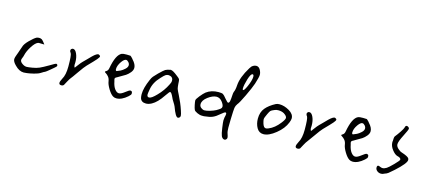

<svg xmlns="http://www.w3.org/2000/svg" viewBox="-47 -1000 3044 1355"><g transform="rotate(15 1475.0 -322.0)"><path d="M339.8 -240.2Q339.8 -244.1 336.9 -247.6Q334 -251 330.1 -251Q323.2 -251 285.2 -227.5Q245.1 -204.1 224.1 -194.8Q203.1 -185.5 173.8 -180.7Q144.5 -175.8 132.8 -175.8Q118.2 -175.8 103.5 -185.5Q83 -198.2 83 -212.9Q83 -218.8 88.4 -231.4Q93.8 -244.1 94.7 -251Q101.6 -281.2 124 -316.4Q146.5 -351.6 165 -359.4Q168 -361.3 178.7 -361.3Q183.6 -361.3 195.3 -360.8Q207 -360.4 210 -360.4Q211.9 -360.4 212.9 -360.4Q210 -365.2 200.2 -377Q190.4 -388.7 185.5 -391.6Q177.7 -396.5 166 -396.5Q155.3 -396.5 146.5 -392.6Q128.9 -382.8 99.6 -353.5Q70.3 -324.2 65.4 -302.7Q61.5 -289.1 57.1 -279.3Q52.7 -269.5 49.8 -257.8Q46.9 -250 43 -239.3Q39.1 -228.5 36.6 -220.7Q34.2 -212.9 34.2 -207Q34.2 -187.5 58.6 -164.1Q89.8 -131.8 123 -131.8Q128.9 -131.8 146.5 -133.8Q164.1 -135.7 194.8 -143.1Q225.6 -150.4 243.2 -162.1Q262.7 -174.8 267.6 -175.8Q275.4 -179.7 297.4 -198.2Q319.3 -216.8 325.2 -221.7Q339.8 -232.4 339.8 -240.2Z M456.1 -276.4Q456.1 -278.3 456.5 -284.2Q457 -290 457 -296.9Q457 -331.1 445.3 -357.4Q433.6 -383.8 417 -383.8Q410.2 -383.8 405.3 -378.9Q400.4 -374 400.4 -368.2Q400.4 -358.4 408.2 -350.6Q417 -336.9 417 -254.9Q417 -192.4 397.5 -160.2Q385.7 -137.7 385.7 -127Q385.7 -113.3 403.3 -113.3Q414.1 -113.3 419.9 -120.1Q421.9 -124 435.5 -148.9Q449.2 -173.8 454.1 -178.7Q459 -183.6 492.2 -231.4Q525.4 -279.3 539.1 -293Q585.9 -340.8 600.1 -357.4Q614.3 -374 614.3 -380.9Q614.3 -384.8 608.4 -388.7Q602.5 -392.6 598.6 -392.6Q594.7 -392.6 584 -386.7Q573.2 -379.9 559.6 -366.7Q545.9 -353.5 529.8 -336.4Q513.7 -319.3 505.9 -312.5Q495.1 -301.8 481.4 -283.2Q467.8 -264.6 462.9 -258.8H461.9Q461.9 -258.8 461.9 -258.8Q461.9 -258.8 460.4 -260.7Q459 -262.7 457.5 -267.1Q456.1 -271.5 456.1 -276.4Z M883.8 -204.1Q876 -204.1 850.6 -184.1Q825.2 -164.1 809.6 -164.1Q793.9 -164.1 779.3 -183.1Q764.6 -202.1 757.8 -237.3Q753.9 -250 753.9 -254.9Q753.9 -263.7 767.6 -269.5Q777.3 -274.4 784.2 -279.3Q809.6 -293 825.2 -303.2Q840.8 -313.5 855 -330.6Q869.1 -347.7 869.1 -365.2Q869.1 -390.6 841.8 -419.9Q841.8 -420.9 836.4 -426.8Q831.1 -432.6 825.7 -437.5Q820.3 -442.4 820.3 -441.4Q793.9 -442.4 793.9 -442.4Q766.6 -442.4 757.8 -438.5Q717.8 -420.9 699.2 -317.4Q696.3 -300.8 685.5 -293.9Q675.8 -289.1 675.8 -285.2Q675.8 -282.2 685.1 -276.9Q694.3 -271.5 704.6 -259.3Q714.8 -247.1 717.8 -227.5Q720.7 -205.1 739.7 -173.8Q758.8 -142.6 776.4 -131.8Q787.1 -125 801.8 -125Q839.8 -125 881.8 -162.1Q892.6 -171.9 895.5 -176.3Q898.4 -180.7 898.4 -187.5Q898.4 -199.2 892.6 -201.2Q887.7 -204.1 883.8 -204.1ZM798.8 -405.3Q807.6 -405.3 816.9 -395Q826.2 -384.8 826.2 -373Q826.2 -358.4 810.1 -343.8Q793.9 -329.1 780.8 -322.8Q767.6 -316.4 753.9 -311.5Q746.1 -311.5 746.1 -324.2Q746.1 -350.6 767.6 -380.9Q785.2 -405.3 798.8 -405.3Z M1273.4 -124Q1273.4 -133.8 1263.7 -162.1Q1248 -210 1221.7 -261.7Q1206.1 -292 1203.1 -301.8Q1200.2 -311.5 1198.2 -336.9Q1197.3 -361.3 1195.3 -367.2Q1193.4 -373 1186.5 -378.9Q1185.5 -379.9 1178.7 -385.3Q1171.9 -390.6 1167.5 -394Q1163.1 -397.5 1155.8 -402.8Q1148.4 -408.2 1143.1 -411.1Q1137.7 -414.1 1131.8 -416.5Q1126 -418.9 1122.1 -418.9Q1121.1 -418.9 1120.1 -418.9Q1092.8 -413.1 1083 -407.2Q1073.2 -401.4 1041 -370.1Q1020.5 -349.6 1011.7 -338.9Q1002.9 -328.1 996.1 -311.5Q966.8 -245.1 966.8 -200.2Q966.8 -185.5 969.7 -172.9Q977.5 -143.6 1012.7 -143.6Q1032.2 -143.6 1053.7 -155.3Q1091.8 -175.8 1129.9 -233.4Q1133.8 -238.3 1140.6 -248Q1152.3 -266.6 1158.2 -266.6Q1167 -266.6 1181.6 -234.4Q1186.5 -221.7 1197.8 -204.6Q1209 -187.5 1213.9 -175.8Q1239.3 -105.5 1255.9 -105.5Q1257.8 -105.5 1261.2 -106.4Q1264.6 -107.4 1269 -111.8Q1273.4 -116.2 1273.4 -124ZM1007.8 -209Q1007.8 -217.8 1012.7 -245.1Q1020.5 -297.9 1064.5 -343.8Q1085.9 -367.2 1095.2 -373Q1104.5 -378.9 1118.2 -378.9Q1118.2 -378.9 1118.2 -378.9Q1149.4 -375 1149.4 -346.7Q1149.4 -333 1139.6 -316.4Q1116.2 -268.6 1077.1 -228.5Q1041 -190.4 1023.4 -190.4Q1007.8 -190.4 1007.8 -209Z M1697.3 -602.5Q1686.5 -602.5 1675.3 -596.2Q1664.1 -589.8 1660.2 -582Q1658.2 -579.1 1653.3 -572.3Q1605.5 -494.1 1601.6 -435.5Q1599.6 -400.4 1590.8 -382.8Q1587.9 -376 1586.9 -354Q1585.9 -332 1583 -315.9Q1580.1 -299.8 1571.3 -299.8Q1570.3 -299.8 1570.3 -299.8Q1566.4 -299.8 1546.9 -322.3Q1529.3 -344.7 1520.5 -349.6Q1511.7 -354.5 1488.3 -354.5Q1435.5 -354.5 1399.4 -327.1Q1384.8 -315.4 1364.3 -290Q1343.8 -264.6 1343.8 -255.9Q1343.8 -246.1 1348.6 -222.7Q1353.5 -199.2 1358.4 -189.5Q1361.3 -181.6 1381.8 -171.9Q1400.4 -163.1 1417 -163.1Q1422.9 -163.1 1431.6 -163.1Q1472.7 -167 1494.1 -176.3Q1515.6 -185.5 1541 -208Q1564.5 -228.5 1572.3 -228.5Q1579.1 -228.5 1579.1 -217.8Q1579.1 -210 1574.2 -191.4Q1574.2 -191.4 1572.3 -169.9Q1572.3 -157.2 1578.1 -116.2Q1584 -75.2 1590.3 -60.5Q1596.7 -45.9 1608.4 -42Q1608.4 -42 1614.3 -41Q1616.2 -41 1619.6 -42Q1623 -43 1627.4 -47.9Q1631.8 -52.7 1631.8 -59.6Q1631.8 -68.4 1625 -86.9Q1619.1 -102.5 1619.1 -130.9Q1619.1 -140.6 1620.1 -193.4Q1622.1 -259.8 1624.5 -275.9Q1627 -292 1637.7 -306.6Q1649.4 -319.3 1679.2 -381.8Q1709 -444.3 1720.7 -478.5Q1737.3 -530.3 1737.3 -546.9Q1737.3 -564.5 1726.6 -583.5Q1715.8 -602.5 1697.3 -602.5ZM1687.5 -538.1Q1696.3 -538.1 1696.3 -521.5Q1696.3 -496.1 1674.8 -447.3Q1659.2 -413.1 1651.4 -413.1Q1646.5 -413.1 1646.5 -422.9Q1646.5 -448.2 1660.2 -493.2Q1673.8 -538.1 1687.5 -538.1ZM1541 -261.7Q1541 -252.9 1533.2 -246.1Q1525.4 -239.3 1504.9 -227.5Q1488.3 -218.8 1463.9 -211.4Q1439.5 -204.1 1423.8 -204.1Q1412.1 -204.1 1399.4 -213.9Q1386.7 -223.6 1386.7 -239.3Q1386.7 -267.6 1420.4 -293Q1454.1 -318.4 1482.4 -319.3Q1506.8 -319.3 1523.9 -297.9Q1541 -276.4 1541 -261.7Z M1925.8 -382.8Q1911.1 -382.8 1900.4 -377.9Q1853.5 -353.5 1828.6 -323.2Q1803.7 -293 1803.7 -246.1Q1803.7 -208 1820.3 -178.7Q1836.9 -149.4 1869.1 -149.4Q1908.2 -149.4 1958 -189.5Q2007.8 -229.5 2026.4 -277.3Q2034.2 -296.9 2034.2 -308.6Q2034.2 -339.8 1997.6 -361.3Q1960.9 -382.8 1925.8 -382.8ZM1972.7 -261.7Q1937.5 -215.8 1894.5 -198.2Q1882.8 -193.4 1876 -193.4Q1859.4 -193.4 1850.6 -222.7Q1844.7 -243.2 1844.7 -252Q1844.7 -262.7 1859.4 -293Q1869.1 -313.5 1874 -318.8Q1878.9 -324.2 1889.6 -329.1Q1897.5 -332 1903.3 -335Q1913.1 -339.8 1928.7 -339.8Q1954.1 -339.8 1971.7 -329.1Q1994.1 -314.5 1994.1 -300.8Q1994.1 -289.1 1972.7 -261.7Z M2182.6 -276.4Q2182.6 -278.3 2183.1 -284.2Q2183.6 -290 2183.6 -296.9Q2183.6 -331.1 2171.9 -357.4Q2160.2 -383.8 2143.6 -383.8Q2136.7 -383.8 2131.8 -378.9Q2127 -374 2127 -368.2Q2127 -358.4 2134.8 -350.6Q2143.6 -336.9 2143.6 -254.9Q2143.6 -192.4 2124 -160.2Q2112.3 -137.7 2112.3 -127Q2112.3 -113.3 2129.9 -113.3Q2140.6 -113.3 2146.5 -120.1Q2148.4 -124 2162.1 -148.9Q2175.8 -173.8 2180.7 -178.7Q2185.5 -183.6 2218.8 -231.4Q2252 -279.3 2265.6 -293Q2312.5 -340.8 2326.7 -357.4Q2340.8 -374 2340.8 -380.9Q2340.8 -384.8 2335 -388.7Q2329.1 -392.6 2325.2 -392.6Q2321.3 -392.6 2310.5 -386.7Q2299.8 -379.9 2286.1 -366.7Q2272.5 -353.5 2256.3 -336.4Q2240.2 -319.3 2232.4 -312.5Q2221.7 -301.8 2208 -283.2Q2194.3 -264.6 2189.5 -258.8H2188.5Q2188.5 -258.8 2188.5 -258.8Q2188.5 -258.8 2187 -260.7Q2185.5 -262.7 2184.1 -267.1Q2182.6 -271.5 2182.6 -276.4Z M2610.4 -204.1Q2602.5 -204.1 2577.1 -184.1Q2551.8 -164.1 2536.1 -164.1Q2520.5 -164.1 2505.9 -183.1Q2491.2 -202.1 2484.4 -237.3Q2480.5 -250 2480.5 -254.9Q2480.5 -263.7 2494.1 -269.5Q2503.9 -274.4 2510.7 -279.3Q2536.1 -293 2551.8 -303.2Q2567.4 -313.5 2581.5 -330.6Q2595.7 -347.7 2595.7 -365.2Q2595.7 -390.6 2568.4 -419.9Q2568.4 -420.9 2563 -426.8Q2557.6 -432.6 2552.2 -437.5Q2546.9 -442.4 2546.9 -441.4Q2520.5 -442.4 2520.5 -442.4Q2493.2 -442.4 2484.4 -438.5Q2444.3 -420.9 2425.8 -317.4Q2422.9 -300.8 2412.1 -293.9Q2402.3 -289.1 2402.3 -285.2Q2402.3 -282.2 2411.6 -276.9Q2420.9 -271.5 2431.2 -259.3Q2441.4 -247.1 2444.3 -227.5Q2447.3 -205.1 2466.3 -173.8Q2485.4 -142.6 2502.9 -131.8Q2513.7 -125 2528.3 -125Q2566.4 -125 2608.4 -162.1Q2619.1 -171.9 2622.1 -176.3Q2625 -180.7 2625 -187.5Q2625 -199.2 2619.1 -201.2Q2614.3 -204.1 2610.4 -204.1ZM2525.4 -405.3Q2534.2 -405.3 2543.5 -395Q2552.7 -384.8 2552.7 -373Q2552.7 -358.4 2536.6 -343.8Q2520.5 -329.1 2507.3 -322.8Q2494.1 -316.4 2480.5 -311.5Q2472.7 -311.5 2472.7 -324.2Q2472.7 -350.6 2494.1 -380.9Q2511.7 -405.3 2525.4 -405.3Z M2851.6 -451.2Q2851.6 -452.1 2851.6 -453.1Q2851.6 -458 2845.2 -462.9Q2838.9 -467.8 2833 -467.8Q2823.2 -467.8 2820.3 -452.1Q2818.4 -443.4 2802.2 -418.9Q2786.1 -394.5 2769.5 -374Q2764.6 -366.2 2764.6 -336.9Q2764.6 -336.9 2763.7 -336.9Q2763.7 -334 2763.7 -330.1Q2763.7 -302.7 2784.2 -276.4Q2804.7 -250 2823.2 -245.1Q2849.6 -239.3 2849.6 -225.6Q2849.6 -218.8 2817.4 -186Q2785.2 -153.3 2772.5 -145.5Q2756.8 -135.7 2743.2 -135.7Q2735.4 -135.7 2725.6 -140.1Q2715.8 -144.5 2711.9 -144.5Q2702.1 -144.5 2702.1 -128.9Q2702.1 -115.2 2714.4 -105Q2726.6 -94.7 2744.1 -94.7Q2755.9 -94.7 2767.6 -101.6Q2783.2 -106.4 2793.5 -114.3Q2803.7 -122.1 2831.1 -146.5Q2904.3 -212.9 2904.3 -237.3Q2904.3 -243.2 2901.4 -249Q2894.5 -261.7 2846.7 -277.3Q2833 -281.2 2817.4 -295.9Q2801.8 -310.5 2801.8 -326.2Q2801.8 -345.7 2826.7 -394.5Q2851.6 -443.4 2851.6 -451.2Z"/></g></svg>

Font: 辰宇落雁體 Thin Monospaced
Style: Regular
Weight: 100
Designer: Written by Liu, Wei-Chen; Created by Wang, Li-Yu.
Version: Version 1.000